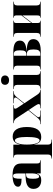

<svg xmlns="http://www.w3.org/2000/svg" viewBox="1340 -2157 1038 3758"><g transform="rotate(-90 1859.0 -278.0)"><path d="M210 10C268 10 318 -6 342 -80H344V0H601V-10H597C552 -10 538 -26 538 -80V-383C538 -507 461 -551 308 -551C185 -551 83 -521 83 -445C83 -394 133 -375 239 -375C239 -501 251 -541 293 -541C331 -541 343 -515 343 -434V-298L262 -295C114 -290 41 -240 41 -141C41 -43 110 10 210 10ZM283 -31C253 -31 239 -69 239 -152C239 -246 256 -282 312 -286L344 -288V-161C344 -88 320 -31 283 -31Z M635 221H1006V211H980C947 211 908 202 908 142V-5C908 -47 908 -90 907 -132H909C929 -33 967 10 1057 10C1186 10 1252 -86 1252 -271C1252 -454 1186 -549 1065 -549C981 -549 927 -504 909 -400H907V-536H654V-526H656C699 -526 713 -510 713 -460V142C713 202 674 211 641 211H635ZM989 -22C943 -22 908 -113 908 -271C908 -415 940 -505 988 -505C1034 -505 1057 -420 1057 -273C1057 -113 1036 -22 989 -22Z M1309 0H1575V-10H1504C1465 -10 1443 -20 1443 -40C1443 -52 1451 -68 1466 -87L1585 -234L1666 -113C1688 -80 1701 -55 1701 -38C1701 -19 1684 -10 1644 -10H1619V0H1981V-10H1968C1943 -10 1914 -23 1888 -63L1717 -321L1831 -462C1871 -511 1891 -526 1939 -526H1954V-536H1718V-526H1769C1808 -526 1830 -516 1830 -496C1830 -484 1822 -468 1807 -449L1711 -330L1631 -451C1618 -470 1610 -487 1610 -500C1610 -516 1623 -526 1657 -526H1680V-536H1328V-526H1341C1371 -526 1403 -509 1427 -473L1579 -243L1442 -74C1402 -25 1382 -10 1334 -10H1309Z M2169 -619C2218 -619 2261 -647 2261 -698C2261 -752 2218 -777 2169 -777C2117 -777 2078 -752 2078 -698C2078 -647 2117 -619 2169 -619ZM2002 0H2345V-10H2334C2297 -10 2271 -27 2271 -80V-536H1995V-526H2014C2050 -526 2077 -509 2077 -460V-84C2077 -28 2052 -10 2014 -10H2002Z M2379 0H2750C2905 0 2972 -59 2972 -144C2972 -238 2889 -271 2733 -275V-277C2886 -286 2943 -330 2943 -408C2943 -492 2878 -536 2722 -536H2379V-526H2390C2426 -526 2453 -509 2453 -460V-74C2453 -21 2428 -10 2390 -10H2379ZM2677 -281H2647V-526H2682C2735 -526 2753 -493 2753 -405C2753 -312 2733 -281 2677 -281ZM2681 -10H2647V-271H2681C2747 -271 2770 -237 2770 -141C2770 -44 2747 -10 2681 -10Z M3019 0H3332V-10H3324C3300 -10 3288 -23 3288 -59V-166L3436 -360V-64C3436 -28 3426 -10 3402 -10H3391V0H3705V-10H3694C3656 -10 3631 -28 3631 -84V-456C3631 -512 3656 -526 3694 -526H3705V-536H3391V-526H3401C3425 -526 3436 -509 3436 -483V-377L3288 -183V-482C3288 -515 3302 -526 3326 -526H3334V-536H3019V-526H3030C3068 -526 3093 -514 3093 -458V-78C3093 -22 3068 -10 3030 -10H3019Z"/></g></svg>

Font: Noto Serif Display Black
Style: Regular
Weight: 900
Designer: Monotype Design Team
Foundry: Monotype Imaging Inc.
Version: Version 2.009